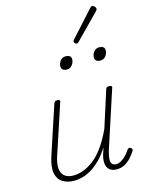

<svg xmlns="http://www.w3.org/2000/svg" viewBox="-151 -1134 948 1240"><g transform="rotate(-15 323.5 -514.0)"><path d="M188 16Q143 16 111.5 -3.5Q80 -23 71.5 -65Q63 -107 84 -173L192 -500Q195 -508 200 -511.5Q205 -515 216 -515Q224 -515 229.5 -511Q235 -507 231 -499L120 -163Q106 -119 108.5 -86.5Q111 -54 132 -36Q153 -18 192 -18Q223 -18 256.5 -30Q290 -42 325.5 -68.5Q361 -95 395 -141.5Q429 -188 461 -257L539 -501Q542 -510 546.5 -513Q551 -516 562 -516Q571 -516 576.5 -512.5Q582 -509 579 -501L452 -112Q443 -79 442 -57.5Q441 -36 451 -26.5Q461 -17 477 -17Q494 -17 511.5 -27.5Q529 -38 544.5 -54.5Q560 -71 570 -87Q574 -93 579.5 -96Q585 -99 593 -95Q601 -90 602.5 -84Q604 -78 599 -71Q587 -51 568 -30.5Q549 -10 525.5 3Q502 16 472 16Q452 16 437.5 9.5Q423 3 414 -10.5Q405 -24 403.5 -46Q402 -68 410 -98L425 -144Q395 -96 362.5 -64.5Q330 -33 298.5 -15Q267 3 238.5 9.5Q210 16 188 16ZM327 -690Q311 -690 301 -697.5Q291 -705 291 -719Q291 -741 304.5 -758Q318 -775 341 -775Q357 -775 367 -768Q377 -761 377 -746Q377 -725 363 -707.5Q349 -690 327 -690ZM552 -690Q535 -690 525 -697.5Q515 -705 515 -719Q515 -741 529 -758Q543 -775 565 -775Q581 -775 591 -768Q601 -761 601 -746Q601 -725 587.5 -707.5Q574 -690 552 -690ZM432 -835Q428 -835 421.5 -841Q415 -847 415 -852Q415 -855 416 -858Q417 -861 421 -865L575 -1035Q579 -1040 582.5 -1042Q586 -1044 590 -1044Q595 -1044 600.5 -1040Q606 -1036 609.5 -1030.5Q613 -1025 613 -1020Q613 -1017 612 -1014Q611 -1011 607 -1007L445 -842Q438 -835 432 -835Z"/></g></svg>

Font: Playwrite CO Thin
Style: Regular
Weight: 250
Version: Version 1.002